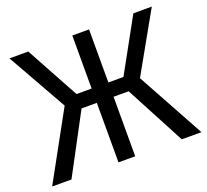

<svg xmlns="http://www.w3.org/2000/svg" viewBox="-119 -834 1058 980"><g transform="rotate(-20 410.5 -344.5)"><path d="M796.9 -689 615.2 -366.2 815.9 0H709L538.1 -323.2H456.1V0H365.2V-323.2H282.2L109.9 0H4.9L206.1 -366.2L23.9 -689H126L283.2 -400.9H365.2V-689H456.1V-400.9H538.1L696.8 -689Z"/></g></svg>

Font: FiraGO
Style: Regular
Weight: 400
Designer: bBox Type
Foundry: bBox Type GmbH
Version: Version 1.001;PS 001.001;hotconv 1.0.88;makeotf.lib2.5.64775